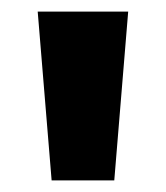

<svg xmlns="http://www.w3.org/2000/svg" viewBox="-20 -720 286 331"><path d="M201 -700 177 -409H69L45 -700Z"/></svg>

Font: OVRPSS Recut ExtraBold
Style: Regular
Weight: 800
Designer: Giant Group
Foundry: Giant Group
Version: Version 1.001;hotconv 1.0.109;makeotfexe 2.5.65596